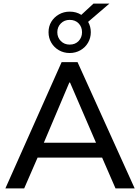

<svg xmlns="http://www.w3.org/2000/svg" viewBox="-20 -1052 782 1072"><path d="M10 0 324 -705H413L732 0H625L538 -200L582 -172H155L202 -200L115 0ZM367 -591 215 -232 191 -255H546L526 -232L371 -591ZM369 -756Q336 -756 309 -771.5Q282 -787 266.5 -813.5Q251 -840 251 -872Q251 -905 266.5 -930.5Q282 -956 309 -971.5Q336 -987 369 -987Q388 -987 404 -982.5Q420 -978 434 -969L502 -1032H591L472 -930Q487 -904 487 -872Q487 -840 471.5 -813.5Q456 -787 429 -771.5Q402 -756 369 -756ZM369 -803Q400 -803 419 -823Q438 -843 438 -872Q438 -902 419 -921.5Q400 -941 369 -941Q339 -941 319.5 -921Q300 -901 300 -872Q300 -843 319.5 -823Q339 -803 369 -803Z"/></svg>

Font: Mulish ExtraLight SemiBold
Style: Regular
Weight: 600
Version: Version 3.603